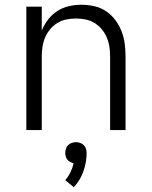

<svg xmlns="http://www.w3.org/2000/svg" viewBox="-20 -548 640 809"><path d="M91 0V-520H156V-419Q166 -444 182.5 -465.5Q199 -487 221.5 -501.5Q244 -516 270.5 -522Q297 -528 323 -528Q350 -528 377 -522Q404 -516 426.5 -501Q449 -486 465.5 -464Q482 -442 492 -416.5Q502 -391 505.5 -364Q509 -337 509 -310V0H444V-310Q444 -330 441 -350.5Q438 -371 430 -390Q422 -409 409 -424.5Q396 -440 378.5 -451Q361 -462 340.5 -466Q320 -470 300 -470Q280 -470 259.5 -466Q239 -462 221.5 -451Q204 -440 191 -424.5Q178 -409 170 -390Q162 -371 159 -350.5Q156 -330 156 -310V0ZM291 241 255 211Q268 196 277 177.5Q286 159 290 140Q290 140 290 140Q290 140 290 140Q283 138 276 134.5Q269 131 264 125Q259 119 257 111Q255 103 255 96Q255 87 258 78Q261 69 267.5 63Q274 57 282.5 54Q291 51 300 51Q309 51 317.5 54Q326 57 332.5 63Q339 69 342 78Q345 87 345 96Q345 135 331.5 173.5Q318 212 291 241Z"/></svg>

Font: Iosevka Aile Custom Light
Style: Regular
Weight: 300
Designer: Belleve Invis
Foundry: Belleve Invis
Version: Version 17.0.2; ttfautohint (v1.8.3)